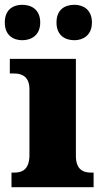

<svg xmlns="http://www.w3.org/2000/svg" viewBox="-36 -782 432 802"><path d="M57 -614C94 -614 132 -634 132 -688C132 -743 94 -762 57 -762C20 -762 -16 -743 -16 -688C-16 -634 20 -614 57 -614ZM275 -614C310 -614 348 -634 348 -688C348 -743 310 -762 275 -762C236 -762 200 -743 200 -688C200 -634 236 -614 275 -614ZM355 0V-61H344C307 -61 281 -78 281 -131V-536H5V-475H24C60 -475 87 -458 87 -409V-135C87 -79 62 -61 24 -61H12V0Z"/></svg>

Font: UArctic Serif Black
Style: Regular
Weight: 900
Designer: Customization by Puisto advertising & original work Monotype Design Team
Foundry: Monotype Imaging Inc.
Version: Version 2.004